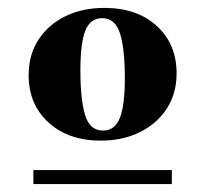

<svg xmlns="http://www.w3.org/2000/svg" viewBox="-20 -748 520 486"><path d="M235 -392Q153.5 -392 103 -437.8Q52.5 -483.5 52.5 -558Q52.5 -609 77.2 -647.2Q102 -685.5 145.2 -706.8Q188.5 -728 244 -728Q327 -728 377 -682.2Q427 -636.5 427 -562Q427 -511 402 -472.8Q377 -434.5 333.5 -413.2Q290 -392 235 -392ZM240.5 -417.5Q270.5 -417.5 283.2 -449Q296 -480.5 296 -550Q296 -624.5 283.8 -663.2Q271.5 -702 239 -702Q208.5 -702 196 -670.5Q183.5 -639 183.5 -570Q183.5 -495.5 195.5 -456.5Q207.5 -417.5 240.5 -417.5ZM64.5 -282V-317.5H415V-282Z"/></svg>

Font: Newsreader 72pt
Style: Bold
Weight: 700
Designer: Hugues Gentile
Foundry: Production Type
Version: Version 1.003; ttfautohint (v1.8.3)